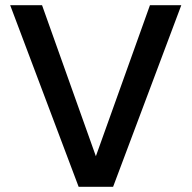

<svg xmlns="http://www.w3.org/2000/svg" viewBox="-20 -715 734 735"><path d="M674 -695 413 0H281L19 -695H141L347 -117L554 -695Z"/></svg>

Font: Poppins-Tabular Medium
Style: Regular
Weight: 500
Designer: Ninad Kale (Devanagari), Jonny Pinhorn (Latin)
Foundry: Indian Type Foundry
Version: Version 4.004